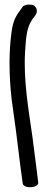

<svg xmlns="http://www.w3.org/2000/svg" viewBox="-20 -714 198 826"><path d="M30 -579C15 -476 20 -347 36 -243C51 -145 64 -18 78 77C86 100 152 95 144 67C138 23 128 -64 120 -122C104 -237 80 -366 88 -493C92 -559 96 -599 120 -632L132 -648C144 -664 138 -683 125 -691C112 -696 92 -696 79 -687L67 -670C46 -643 36 -620 30 -579Z"/></svg>

Font: Stray Cat
Style: ExBdExt
Weight: 800
Version: Version 1.0